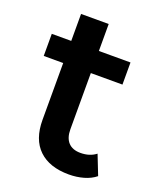

<svg xmlns="http://www.w3.org/2000/svg" viewBox="-126 -730 675 816"><g transform="rotate(20 212.0 -322.5)"><path d="M403 -29Q381 -11 349.5 -2Q318 7 283 7Q195 7 147 -39Q99 -85 99 -173V-430H11V-530H99V-652H224V-530H367V-430H224V-176Q224 -137 243 -116.5Q262 -96 298 -96Q340 -96 368 -118Z"/></g></svg>

Font: APTA Sans SemiBold
Style: Bold
Weight: 600
Version: Version 7.200